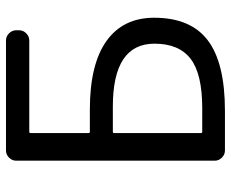

<svg xmlns="http://www.w3.org/2000/svg" viewBox="-85 -710 774 644"><g transform="rotate(-90 302.0 -388.0)"><path d="M177.7 -478.5Q177.7 -473.6 181.6 -473.6H256.8Q408.2 -473.6 486.3 -418Q564.5 -362.3 564.5 -257.8Q564.5 -135.7 488.8 -78.1Q413.1 -20.5 252 -20.5H119.1Q105.5 -20.5 95.2 -30.8Q85 -41 85 -54.7V-720.7Q85 -734.4 95.2 -744.6Q105.5 -754.9 119.1 -754.9H488.3Q502 -754.9 512.2 -744.6Q522.5 -734.4 522.5 -720.7V-710.9Q522.5 -697.3 512.2 -687Q502 -676.8 488.3 -676.8H181.6Q177.7 -676.8 177.7 -671.9ZM181.6 -396.5Q177.7 -396.5 177.7 -392.6V-101.6Q177.7 -96.7 181.6 -96.7H261.7Q376 -96.7 426.8 -135.7Q477.5 -174.8 477.5 -256.8Q477.5 -396.5 266.6 -396.5Q265.6 -396.5 263.7 -396.5Z"/></g></svg>

Font: Gen Jyuu GothicL Regular
Style: Regular
Weight: 400
Designer: [Source Han Sans]
Ryoko NISHIZUKA  (kana & ideographs); Paul D. Hunt (Latin, Greek & Cyrillic); Wenlong ZHANG  (bopomofo
Version: Version 1.002.20150607